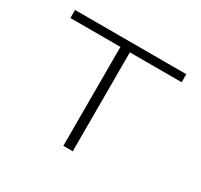

<svg xmlns="http://www.w3.org/2000/svg" viewBox="-133 -797 1016 970"><g transform="rotate(30 375.0 -312.0)"><path d="M338 0V-577H46V-624H695V-577H393V0Z"/></g></svg>

Font: Inconsolata ExtraExpanded Light
Style: Regular
Weight: 300
Width: 8
Monospace: yes
Designer: Raph Levien, Cyreal, Brenton Simpson
Foundry: Raph Levien, Cyreal, Google
Version: Version 3.001; ttfautohint (v1.8.2.53-6de2)